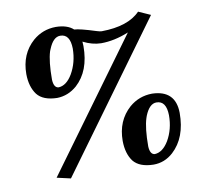

<svg xmlns="http://www.w3.org/2000/svg" viewBox="-69 -643 776 736"><g transform="rotate(-10 318.5 -275.0)"><path d="M462.9 -53.2Q464.4 -21.5 482.9 -20Q513.7 -21.5 537.1 -60.1Q562 -103 562 -157.2Q561 -213.9 522.9 -213.9Q495.6 -213.9 478 -170.4Q476.1 -166 475.1 -162.1Q462.9 -124.5 462.9 -53.2ZM370.1 -90.8Q370.1 -169.4 423.3 -216.8Q461.4 -249.5 512.2 -250Q603 -247.6 604 -159.2Q604 -62.5 547.9 -11.2Q514.6 19 471.2 19Q416.5 18.1 393.1 -11.2Q370.6 -41.5 370.1 -90.8ZM144 -369.1Q145.5 -337.4 164.1 -335.9Q194.8 -337.4 217.8 -376Q242.7 -418.9 243.2 -473.1Q242.2 -529.8 204.1 -529.8Q176.8 -529.8 159.2 -486.3Q157.2 -481.9 155.8 -478Q144 -440.4 144 -369.1ZM50.8 -407.2Q50.8 -485.8 104 -532.7Q142.1 -565.4 192.9 -565.9Q237.8 -565.4 261.2 -543.9Q282.7 -543 343.8 -523.4Q357.9 -519 363.8 -519Q467.3 -520 514.2 -568.8L561 -547.9L149.9 16.1L96.2 3.9L461.9 -497.1Q405.8 -474.1 354 -474.1Q319.8 -474.6 284.2 -492.7Q285.2 -484.4 285.2 -475.1Q285.2 -378.4 229 -327.6Q194.8 -297.9 151.9 -296.9Q97.2 -297.9 74.2 -327.1Q51.3 -357.9 50.8 -407.2Z"/></g></svg>

Font: Linux Libertine O
Style: Bold
Weight: 700
Designer: Philipp H. Poll
Foundry: Philipp H. Poll
Version: Version 5.0.0